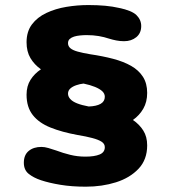

<svg xmlns="http://www.w3.org/2000/svg" viewBox="-20 -690 659 741"><path d="M311 30.5Q256.5 30.5 213 23.2Q169.5 16 138 5.5Q109.5 -4 90.8 -19Q72 -34 72 -62Q72 -92 90.8 -107.5Q109.5 -123 140 -123Q152 -123 166.5 -118.8Q181 -114.5 197.5 -109Q222.5 -99.5 250.8 -92.5Q279 -85.5 309.5 -85.5Q344.5 -85.5 364.5 -93.8Q384.5 -102 384.5 -122Q384.5 -135 372.2 -143Q360 -151 336.5 -157.2Q313 -163.5 279.5 -169Q219 -180 174.8 -197.8Q130.5 -215.5 106.5 -246Q82.5 -276.5 82.5 -324.5Q82.5 -358 97.8 -382Q113 -406 138 -422.5Q112.5 -440.5 97.5 -465.8Q82.5 -491 82.5 -527Q82.5 -568 103.2 -595.8Q124 -623.5 159 -640Q194 -656.5 236.2 -663.5Q278.5 -670.5 321 -670.5Q356 -670.5 385.8 -667.8Q415.5 -665 439 -659.5Q488.5 -649.5 506.8 -631.5Q525 -613.5 525 -589.5Q525 -562 506 -546.5Q487 -531 459 -531Q443.5 -531 429.2 -533.8Q415 -536.5 400.5 -541Q383 -547 361.2 -550.8Q339.5 -554.5 314.5 -554.5Q302 -554.5 289.2 -553.2Q276.5 -552 266 -548.8Q255.5 -545.5 249 -539.5Q242.5 -533.5 242.5 -523.5Q242.5 -511.5 251.8 -503.8Q261 -496 280 -490.8Q299 -485.5 329 -480.5Q376.5 -473.5 416.5 -463Q456.5 -452.5 486 -435.8Q515.5 -419 531.8 -393.5Q548 -368 548 -331.5Q548 -296.5 533 -270.5Q518 -244.5 493 -227Q518 -210 533 -186.2Q548 -162.5 548 -129Q548 -74 514.8 -38.8Q481.5 -3.5 427.8 13.5Q374 30.5 311 30.5ZM242.5 -328.5Q242.5 -317.5 251.2 -307.8Q260 -298 277.8 -291Q295.5 -284 322.5 -279Q352 -280 368.2 -289.2Q384.5 -298.5 384.5 -316.5Q384.5 -328.5 374.8 -337.8Q365 -347 346.8 -354.5Q328.5 -362 302.5 -367.5Q288.5 -366 274.5 -361.2Q260.5 -356.5 251.5 -348.5Q242.5 -340.5 242.5 -328.5Z"/></svg>

Font: Sono ExtraLight Monospace
Style: Bold
Weight: 700
Version: Version 2.112